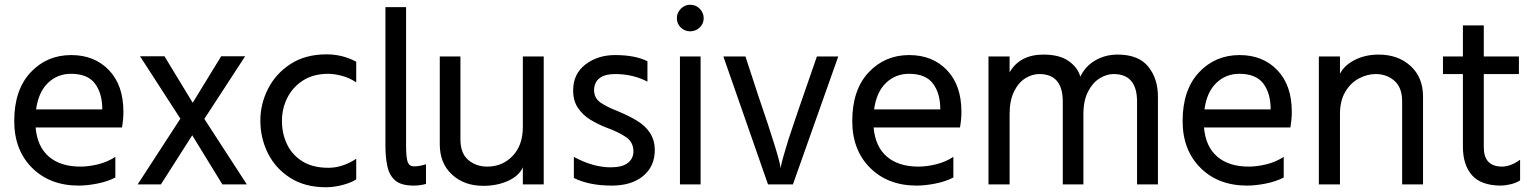

<svg xmlns="http://www.w3.org/2000/svg" viewBox="-20 -772 6464 809"><path d="M411 -311Q411 -379 380 -420Q349 -461 279 -461Q222 -461 182 -422.5Q142 -384 132 -311ZM312 10Q190 10 115 -65Q40 -140 40 -262Q40 -393 108.5 -466.5Q177 -540 280 -540Q378 -540 439 -476.5Q500 -413 500 -301Q500 -269 494 -235H130Q137 -154 186 -112Q235 -70 319 -70Q353 -70 392.5 -79.5Q432 -89 466 -111V-24Q433 -7 390 1.5Q347 10 312 10Z M1020 5H917L790 -202L658 5H560L740 -272L570 -535H673L792 -339L912 -535H1013L841 -271Z M1354 17Q1265 17 1203 -22.5Q1141 -62 1109 -126Q1077 -190 1077 -264Q1077 -334 1109.5 -398Q1142 -462 1204.5 -502.5Q1267 -543 1356 -543Q1423 -543 1481 -512V-425Q1451 -445 1419 -453Q1387 -461 1363 -461Q1302 -461 1258.5 -434Q1215 -407 1191.5 -361.5Q1168 -316 1168 -262Q1168 -209 1189.5 -164Q1211 -119 1254.5 -92Q1298 -65 1364 -65Q1423 -65 1481 -103V-16Q1457 -1 1421 8Q1385 17 1354 17Z M1723 10Q1671 10 1646 -11Q1621 -32 1612.5 -70Q1604 -108 1604 -158V-742H1691V-162Q1691 -107 1698 -89Q1705 -71 1724 -71Q1748 -71 1775 -80V3Q1750 10 1723 10Z M2016 11Q1936 11 1884.5 -36.5Q1833 -84 1833 -164V-534H1920V-185Q1920 -126 1953 -98Q1986 -70 2033 -70Q2097 -70 2140 -115Q2183 -160 2183 -237V-534H2271V5H2183V-67Q2167 -31 2121 -10Q2075 11 2016 11Z M2558 10Q2462 10 2398 -22V-111Q2479 -67 2553 -67Q2602 -67 2625.5 -85.5Q2649 -104 2649 -134Q2649 -173 2617.5 -194.5Q2586 -216 2531 -236Q2498 -249 2467 -268Q2436 -287 2415.5 -317Q2395 -347 2395 -391Q2395 -461 2447 -500.5Q2499 -540 2571 -540Q2656 -540 2708 -514V-428Q2647 -460 2572 -460Q2487 -460 2483 -394Q2483 -358 2511.5 -339Q2540 -320 2580 -305Q2634 -282 2663 -264Q2739 -218 2739 -140Q2739 -71 2690 -30.5Q2641 10 2558 10Z M2932 5H2845V-534H2932ZM2888 -640Q2865 -640 2848.5 -656Q2832 -672 2832 -695Q2832 -718 2848.5 -735Q2865 -752 2888 -752Q2912 -752 2928.5 -735Q2945 -718 2945 -695Q2945 -672 2928 -656Q2911 -640 2888 -640Z M3321 5H3216L3028 -534H3121L3174 -372Q3269 -95 3269 -62L3270 -69Q3276 -100 3302 -184Q3320 -241 3422 -534H3512Z M3942 -311Q3942 -379 3911 -420Q3880 -461 3810 -461Q3753 -461 3713 -422.5Q3673 -384 3663 -311ZM3843 10Q3721 10 3646 -65Q3571 -140 3571 -262Q3571 -393 3639.5 -466.5Q3708 -540 3811 -540Q3909 -540 3970 -476.5Q4031 -413 4031 -301Q4031 -269 4025 -235H3661Q3668 -154 3717 -112Q3766 -70 3850 -70Q3884 -70 3923.5 -79.5Q3963 -89 3997 -111V-24Q3964 -7 3921 1.5Q3878 10 3843 10Z M4859 5H4771V-344Q4771 -460 4672 -460Q4643 -460 4613.5 -442Q4584 -424 4564.5 -386Q4545 -348 4545 -291V5H4458V-344Q4458 -460 4359 -460Q4329 -460 4300 -442Q4271 -424 4252.5 -386Q4234 -348 4234 -291V5H4145V-534H4234V-467Q4277 -542 4377 -542Q4444 -542 4482.5 -515Q4521 -488 4532 -449Q4553 -493 4595 -517.5Q4637 -542 4689 -542Q4777 -542 4818 -491.5Q4859 -441 4859 -365Z M5334 -311Q5334 -379 5303 -420Q5272 -461 5202 -461Q5145 -461 5105 -422.5Q5065 -384 5055 -311ZM5235 10Q5113 10 5038 -65Q4963 -140 4963 -262Q4963 -393 5031.5 -466.5Q5100 -540 5203 -540Q5301 -540 5362 -476.5Q5423 -413 5423 -301Q5423 -269 5417 -235H5053Q5060 -154 5109 -112Q5158 -70 5242 -70Q5276 -70 5315.5 -79.5Q5355 -89 5389 -111V-24Q5356 -7 5313 1.5Q5270 10 5235 10Z M5976 5H5888V-345Q5888 -403 5855.5 -431.5Q5823 -460 5777 -460Q5740 -460 5705 -441Q5670 -422 5648 -384.5Q5626 -347 5626 -291V5H5537V-534H5626V-461Q5644 -497 5688.5 -519.5Q5733 -542 5789 -542Q5871 -542 5923.5 -494Q5976 -446 5976 -365Z M6305 10Q6221 10 6182.5 -33.5Q6144 -77 6144 -154V-460H6060V-534H6144V-665H6232V-534H6380V-460H6232V-151Q6232 -71 6308 -70Q6345 -70 6385 -99V-12Q6368 -1 6344.5 4.5Q6321 10 6305 10Z"/></svg>

Font: LXGW 975 Gothic SC
Style: Regular
Weight: 400
Version: Version 2.01;February 25, 2021